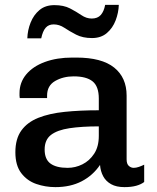

<svg xmlns="http://www.w3.org/2000/svg" viewBox="-20 -757 642 787"><path d="M207 10Q166 10 128.5 -3Q91 -16 67 -47.5Q43 -79 43 -133Q43 -188 67.5 -222Q92 -256 137 -274Q182 -292 245 -298.5Q308 -305 385 -305V-353Q385 -403 359.5 -423.5Q334 -444 282 -444Q239 -444 206 -425Q173 -406 173 -365V-355H61Q60 -359 60 -364.5Q60 -370 60 -375Q60 -419 87.5 -452Q115 -485 164 -503Q213 -521 276 -521H293Q397 -521 448 -480Q499 -439 499 -365V-104Q499 -85 508 -77Q517 -69 528 -69Q538 -69 549.5 -73Q561 -77 571 -82V-11Q558 -1 538 4.5Q518 10 490 10Q457 10 435.5 -2Q414 -14 403 -34.5Q392 -55 390 -81Q361 -38 315 -14Q269 10 207 10ZM257 -69Q289 -69 318 -83.5Q347 -98 366 -127Q385 -156 385 -200V-239Q315 -239 265 -231.5Q215 -224 189 -204Q163 -184 163 -144Q163 -104 187 -86.5Q211 -69 257 -69ZM92 -600Q93 -633 105.5 -664.5Q118 -696 142 -716Q166 -736 203 -736Q241 -736 267 -722.5Q293 -709 313.5 -695Q334 -681 356 -681Q380 -681 393 -695.5Q406 -710 411 -737H467Q466 -705 454 -673.5Q442 -642 418 -621.5Q394 -601 357 -601Q319 -601 292 -615Q265 -629 244 -643Q223 -657 200 -657Q179 -657 167 -643Q155 -629 149 -600Z"/></svg>

Font: Chivo Medium Medium
Style: Regular
Weight: 500
Version: Version 2.002